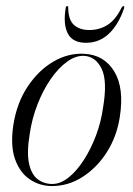

<svg xmlns="http://www.w3.org/2000/svg" viewBox="-20 -618 448 646"><path d="M263.5 -437Q330.5 -433.5 364.5 -377.5Q398.5 -321.5 383 -224Q373 -159 339.8 -106.5Q306.5 -54 258.2 -23Q210 8 155 8Q113 8 79.5 -15Q46 -38 30.2 -83.8Q14.5 -129.5 25 -198Q36.5 -271.5 72.8 -326.2Q109 -381 159.2 -410.5Q209.5 -440 263.5 -437ZM156 1Q183.5 1 211 -21Q238.5 -43 262.2 -80Q286 -117 303 -162.2Q320 -207.5 326.5 -254.5Q342 -345 322.2 -386Q302.5 -427 264.5 -430Q236 -432 206.5 -411Q177 -390 151 -352.5Q125 -315 106.2 -267Q87.5 -219 80 -167.5Q69.5 -104 77.8 -67.2Q86 -30.5 107 -14.8Q128 1 156 1ZM280.5 -517Q314.5 -517 341.8 -534.2Q369 -551.5 389 -592Q392 -597.5 395.5 -597.5Q399.5 -597.5 397.5 -590.5Q379.5 -536.5 347 -505.2Q314.5 -474 269.5 -474Q224.5 -474 208.2 -505.2Q192 -536.5 201 -590.5Q201.5 -597.5 206 -597.5Q210 -597.5 209.5 -592Q210 -551 229 -534Q248 -517 280.5 -517Z"/></svg>

Font: Fraunces 144pt S000 Light
Style: Italic
Weight: 300
Italic angle: -16°
Version: Version 1.000; ttfautohint (v1.8.3)